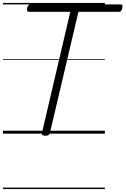

<svg xmlns="http://www.w3.org/2000/svg" viewBox="-20 -905 850 1300"><path d="M287 14Q260 14 264 -5L456 -825H177Q167 -825 164 -831Q161 -837 164 -851Q167 -864 172.5 -869.5Q178 -875 188 -875H795Q806 -875 808.5 -869.5Q811 -864 808 -851Q805 -837 799.5 -831Q794 -825 784 -825H511L318 -5Q316 5 309 9.5Q302 14 287 14ZM0 365H690V375H0ZM0 -20H690V0H0ZM0 -505H690V-500H0ZM0 -885H690V-875H0Z"/></svg>

Font: Playwrite AT Guides
Style: Italic
Weight: 400
Italic angle: -13.0072°
Designer: Veronika Burian, José Scaglione
Foundry: TypeTogether
Version: Version 1.002